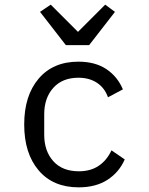

<svg xmlns="http://www.w3.org/2000/svg" viewBox="-20 -793 640 825"><path d="M84 -258Q84 -382 146 -455Q208 -528 317 -528Q389 -528 437 -496Q485 -464 508 -409L444 -375Q430 -415 397 -437Q364 -459 317 -459Q248 -459 209 -415.5Q170 -372 170 -302V-214Q170 -144 209 -100.5Q248 -57 319 -57Q369 -57 404 -80.5Q439 -104 459 -147L516 -108Q492 -53 442 -20.5Q392 12 318 12Q208 12 146 -61Q84 -134 84 -258ZM263 -599 152 -742 198 -773 315 -656 432 -773 474 -742 363 -599Z"/></svg>

Font: iA Writer Mono V
Style: Regular
Weight: 400
Designer: Mike Abbink, Paul van der Laan, Pieter van Rosmalen
Foundry: Bold Monday
Version: Version 2.000